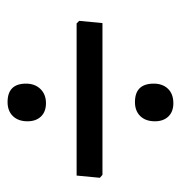

<svg xmlns="http://www.w3.org/2000/svg" viewBox="-5 -526 489 520"><g transform="rotate(90 240.0 -265.5)"><path d="M259 -490Q282 -490 295 -476.5Q308 -463 308 -440Q308 -415 294 -400.5Q280 -386 256 -386Q206 -386 206 -437Q206 -461 220 -475.5Q234 -490 259 -490ZM453 -298 461 -291 455 -228H43L36 -235L42 -298ZM259 -145Q282 -145 295 -131.5Q308 -118 308 -95Q308 -70 294 -55.5Q280 -41 256 -41Q206 -41 206 -91Q206 -115 220.5 -130Q235 -145 259 -145Z"/></g></svg>

Font: Alegreya Sans Medium
Style: Regular
Weight: 500
Designer: Juan Pablo del Peral
Foundry: Huerta Tipografica
Version: Version 2.007